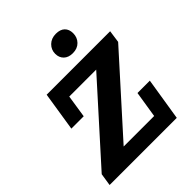

<svg xmlns="http://www.w3.org/2000/svg" viewBox="-216 -907 1033 1033"><g transform="rotate(-45 300.5 -390.0)"><path d="M14 0 25 -71 402 -490H197L177 -360H83L118 -583H601L591 -512L214 -93H446L470 -244H564L525 0ZM376 -641Q343 -641 324.5 -659Q306 -677 306 -706Q306 -737 328 -758.5Q350 -780 385 -780Q418 -780 435.5 -763Q453 -746 453 -716Q453 -684 432 -662.5Q411 -641 376 -641Z"/></g></svg>

Font: Rokkitt SemiBold
Style: Bold Italic
Weight: 700
Italic angle: -9°
Version: Version 3.103